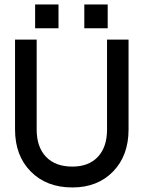

<svg xmlns="http://www.w3.org/2000/svg" viewBox="-20 -826 639 854"><path d="M355 -806.2H459V-700.2H355ZM136.2 -806.2H240.2V-700.2H136.2ZM46.9 -649.9H143.1V-250Q143.1 -171.9 184.8 -128.4Q226.6 -85 301.8 -85Q374.5 -85 415.3 -128.4Q456.1 -171.9 456.1 -250V-649.9H551.8V-250Q551.8 -133.8 482.9 -63Q414.1 7.8 301.8 7.8Q187 7.8 116.9 -63Q46.9 -133.8 46.9 -250Z"/></svg>

Font: Overused Grotesk Medium
Style: Regular
Weight: 500
Version: Version 0.002